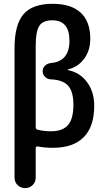

<svg xmlns="http://www.w3.org/2000/svg" viewBox="-20 -760 540 1000"><path d="M166 -519.5V-98.6Q166 -86.9 176.8 -84Q210.9 -76.2 245.1 -76.2Q305.7 -76.2 334 -108.4Q362.3 -140.6 362.3 -214.8Q362.3 -284.2 334 -314.5Q305.7 -344.7 243.2 -346.7Q226.6 -347.7 214.4 -359.9Q202.1 -372.1 202.1 -389.2Q202.1 -406.2 214.4 -418Q226.6 -429.7 245.1 -431.6Q341.8 -440.4 341.8 -547.9Q341.8 -654.3 252 -654.3Q204.1 -654.3 185.1 -626Q166 -597.7 166 -519.5ZM55.7 165V-508.8Q55.7 -631.8 102.5 -686Q149.4 -740.2 253.9 -740.2Q350.6 -740.2 400.4 -693.8Q450.2 -647.5 450.2 -558.6Q450.2 -497.1 418.5 -454.1Q386.7 -411.1 334 -398.4Q333 -398.4 333 -397.5Q333 -395.5 335 -394.5Q395.5 -382.8 433.1 -332.5Q470.7 -282.2 470.7 -209Q470.7 -100.6 416 -45.4Q361.3 9.8 255.9 9.8Q212.9 9.8 176.8 2.9Q166 1 166 11.7V165Q166 188.5 149.9 204.1Q133.8 219.7 110.8 219.7Q87.9 219.7 71.8 204.1Q55.7 188.5 55.7 165Z"/></svg>

Font: Rounded-X Mgen+ 1mn medium
Style: Regular
Weight: 500
Designer: [Source Han Sans]
Ryoko NISHIZUKA  (kana & ideographs); Paul D. Hunt (Latin, Greek & Cyrillic); Wenlong ZHANG  (bopomofo
Version: Version 1.059.20150602